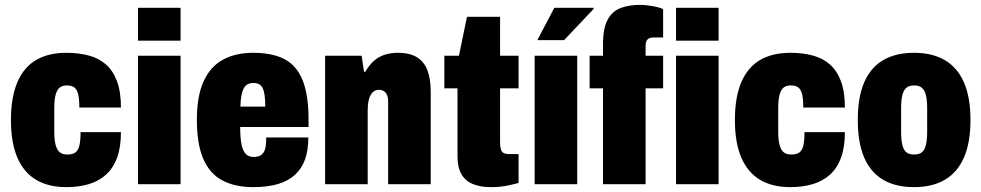

<svg xmlns="http://www.w3.org/2000/svg" viewBox="-20 -757 4033 789"><path d="M253 12Q179 12 128.5 -18Q78 -48 51.5 -109Q25 -170 25 -264Q25 -358 51.5 -419.5Q78 -481 128.5 -510.5Q179 -540 253 -540Q303 -540 344.5 -529Q386 -518 415.5 -492Q445 -466 461 -422.5Q477 -379 477 -315H306Q306 -350 301 -370Q296 -390 285 -398Q274 -406 255 -406Q236 -406 225 -397Q214 -388 208.5 -367.5Q203 -347 203 -312V-215Q203 -181 209 -160Q215 -139 226.5 -130.5Q238 -122 257 -122Q277 -122 289 -130Q301 -138 306 -158Q311 -178 311 -214H477Q477 -153 461.5 -110Q446 -67 416.5 -40Q387 -13 345.5 -0.5Q304 12 253 12Z M547 -590V-725H722V-590ZM547 0V-528H722V0Z M1021 12Q945 12 893 -16Q841 -44 815 -105Q789 -166 789 -264Q789 -363 817 -423.5Q845 -484 896.5 -512Q948 -540 1021 -540Q1099 -540 1149 -514Q1199 -488 1223.5 -427.5Q1248 -367 1248 -264V-235H967Q967 -193 972 -166Q977 -139 989 -125.5Q1001 -112 1022 -112Q1038 -112 1048 -117Q1058 -122 1064 -132Q1070 -142 1072 -157Q1074 -172 1074 -192H1247Q1247 -140 1233.5 -102Q1220 -64 1192 -38.5Q1164 -13 1121.5 -0.5Q1079 12 1021 12ZM968 -319H1070Q1070 -346 1067.5 -364.5Q1065 -383 1059.5 -394.5Q1054 -406 1044.5 -411Q1035 -416 1021 -416Q1002 -416 991 -406Q980 -396 974.5 -375Q969 -354 968 -319Z M1316 0V-528H1466L1476 -462H1481Q1496 -488 1515 -505.5Q1534 -523 1559 -531.5Q1584 -540 1615 -540Q1665 -540 1694.5 -521Q1724 -502 1737 -466.5Q1750 -431 1750 -381V0H1575V-339Q1575 -350 1573 -359Q1571 -368 1566 -374.5Q1561 -381 1554 -384.5Q1547 -388 1538 -388Q1521 -388 1510.5 -376.5Q1500 -365 1495.5 -346.5Q1491 -328 1491 -305V0Z M1997 12Q1956 12 1925 0Q1894 -12 1877 -40Q1860 -68 1860 -114V-394H1806V-528H1866L1899 -688H2035V-528H2111V-394H2035V-172Q2035 -148 2041.5 -136Q2048 -124 2070 -124H2111V-5Q2092 0 2071.5 4.5Q2051 9 2032.5 10.5Q2014 12 1997 12Z M2177 0V-528H2352V0ZM2188 -592 2258 -725H2419L2420 -721L2298 -592Z M2458 0V-394H2403V-528H2458V-576Q2458 -642 2477.5 -677Q2497 -712 2531.5 -724.5Q2566 -737 2610 -737Q2622 -737 2640 -735Q2658 -733 2676.5 -729Q2695 -725 2705 -719V-603H2667Q2648 -603 2640.5 -594.5Q2633 -586 2633 -570V-528H2705V-394H2633V0ZM2758 -590V-725H2933V-590ZM2758 0V-528H2933V0Z M3228 12Q3154 12 3103.5 -18Q3053 -48 3026.5 -109Q3000 -170 3000 -264Q3000 -358 3026.5 -419.5Q3053 -481 3103.5 -510.5Q3154 -540 3228 -540Q3278 -540 3319.5 -529Q3361 -518 3390.5 -492Q3420 -466 3436 -422.5Q3452 -379 3452 -315H3281Q3281 -350 3276 -370Q3271 -390 3260 -398Q3249 -406 3230 -406Q3211 -406 3200 -397Q3189 -388 3183.5 -367.5Q3178 -347 3178 -312V-215Q3178 -181 3184 -160Q3190 -139 3201.5 -130.5Q3213 -122 3232 -122Q3252 -122 3264 -130Q3276 -138 3281 -158Q3286 -178 3286 -214H3452Q3452 -153 3436.5 -110Q3421 -67 3391.5 -40Q3362 -13 3320.5 -0.5Q3279 12 3228 12Z M3736 12Q3661 12 3609.5 -18Q3558 -48 3531.5 -109Q3505 -170 3505 -264Q3505 -358 3531.5 -419Q3558 -480 3609.5 -510Q3661 -540 3736 -540Q3811 -540 3862.5 -510Q3914 -480 3941 -419Q3968 -358 3968 -264Q3968 -170 3941 -109Q3914 -48 3862.5 -18Q3811 12 3736 12ZM3736 -122Q3756 -122 3767.5 -130.5Q3779 -139 3784.5 -160Q3790 -181 3790 -215V-312Q3790 -347 3784.5 -367.5Q3779 -388 3767.5 -397Q3756 -406 3736 -406Q3717 -406 3705.5 -397Q3694 -388 3688.5 -367.5Q3683 -347 3683 -312V-215Q3683 -181 3688.5 -160Q3694 -139 3705.5 -130.5Q3717 -122 3736 -122Z"/></svg>

Font: Archivo Condensed Black
Style: Regular
Weight: 900
Width: 3
Designer: Hector Gatti
Foundry: Omnibus-Type
Version: Version 2.001